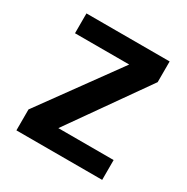

<svg xmlns="http://www.w3.org/2000/svg" viewBox="-137 -697 793 815"><g transform="rotate(30 259.0 -289.5)"><path d="M58.6 -481.4V-578.6H466.3V-477.1L198.7 -97.2H469.7V0H49.3V-102.5L324.2 -481.4Z"/></g></svg>

Font: Dhyana
Style: Bold
Weight: 700
Foundry: Vernon Adams
Version: Version 1.002; ttfautohint (v0.8.51-6076)